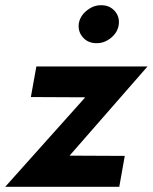

<svg xmlns="http://www.w3.org/2000/svg" viewBox="-36 -714 584 734"><path d="M265 -622Q269 -652 295.5 -673.5Q322 -695 352 -694Q383 -694 402.5 -672Q422 -650 418 -620Q414 -590 388 -569Q362 -548 332 -549Q301 -549 281.5 -570.5Q262 -592 265 -622ZM290 -342 82 -343 103 -460H528L230 -119L441 -118L420 0H-16Z"/></svg>

Font: Von Semi
Style: Italic
Weight: 600
Version: Version 4.000; ttfautohint (v1.8.4.7-5d5b)